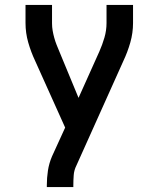

<svg xmlns="http://www.w3.org/2000/svg" viewBox="-20 -550 640 775"><path d="M169 205V198Q169 168 173.5 138.5Q178 109 190 81L243 -35L122 -304Q105 -340 94 -378.5Q83 -417 83 -457V-530H190V-456Q190 -441 192.5 -426.5Q195 -412 199 -397.5Q203 -383 208.5 -369Q214 -355 220 -341L297 -155L381 -342Q393 -369 401.5 -398Q410 -427 410 -457V-530H517V-457Q517 -417 506 -378.5Q495 -340 478 -304L288 119Q279 137 277.5 157.5Q276 178 276 198V205Z"/></svg>

Font: Iosevka Curly SmBdEx
Style: Regular
Weight: 600
Width: 7
Monospace: yes
Designer: Belleve Invis
Foundry: Belleve Invis
Version: Version 11.1.0; ttfautohint (v1.8.3)